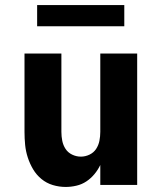

<svg xmlns="http://www.w3.org/2000/svg" viewBox="-20 -732 640 760"><path d="M240 8Q214 8 189 0.5Q164 -7 144 -23.5Q124 -40 111 -62Q98 -84 90 -108.5Q82 -133 79.5 -158.5Q77 -184 77 -210V-520H223V-210Q223 -192 226.5 -174.5Q230 -157 239.5 -142.5Q249 -128 265.5 -120Q282 -112 300 -112Q318 -112 334.5 -120Q351 -128 360.5 -142.5Q370 -157 373.5 -174.5Q377 -192 377 -210V-520H523V0H377V-79Q368 -60 354 -43Q340 -26 322 -14Q304 -2 282.5 3Q261 8 240 8ZM127 -628V-712H472V-628Z"/></svg>

Font: Iosevka Aile Heavy
Style: Regular
Weight: 900
Designer: Belleve Invis
Foundry: Belleve Invis
Version: Version 31.1.0; ttfautohint (v1.8.4)